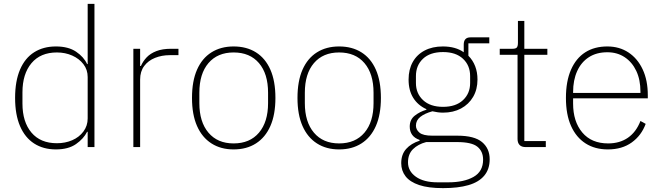

<svg xmlns="http://www.w3.org/2000/svg" viewBox="-20 -760 3424 992"><path d="M433 0V-79H430Q412 -43 372.5 -15.5Q333 12 269 12Q204 12 156.5 -18.5Q109 -49 83.5 -108.5Q58 -168 58 -254Q58 -341 83.5 -400.5Q109 -460 156.5 -490Q204 -520 269 -520Q333 -520 373 -493Q413 -466 430 -429H433V-740H468V0ZM274 -20Q317 -20 353 -35.5Q389 -51 411 -80.5Q433 -110 433 -148V-362Q433 -400 411 -428.5Q389 -457 353 -473Q317 -489 274 -489Q189 -489 142.5 -433.5Q96 -378 96 -283V-225Q96 -130 142.5 -75Q189 -20 274 -20Z M704 0H669V-508H704V-419H708Q719 -444 738 -464Q757 -484 788 -496Q819 -508 864 -508H902V-475H857Q816 -475 781 -461Q746 -447 725 -419Q704 -391 704 -349Z M1187 12Q1121 12 1072.5 -19Q1024 -50 998 -109Q972 -168 972 -254Q972 -341 998 -400Q1024 -459 1072.5 -489.5Q1121 -520 1187 -520Q1254 -520 1302.5 -489.5Q1351 -459 1377 -400Q1403 -341 1403 -254Q1403 -168 1377 -109Q1351 -50 1302.5 -19Q1254 12 1187 12ZM1187 -19Q1271 -19 1318 -74.5Q1365 -130 1365 -227V-281Q1365 -379 1318 -434Q1271 -489 1187 -489Q1104 -489 1057 -434Q1010 -379 1010 -281V-227Q1010 -130 1057 -74.5Q1104 -19 1187 -19Z M1732 12Q1666 12 1617.5 -19Q1569 -50 1543 -109Q1517 -168 1517 -254Q1517 -341 1543 -400Q1569 -459 1617.5 -489.5Q1666 -520 1732 -520Q1799 -520 1847.5 -489.5Q1896 -459 1922 -400Q1948 -341 1948 -254Q1948 -168 1922 -109Q1896 -50 1847.5 -19Q1799 12 1732 12ZM1732 -19Q1816 -19 1863 -74.5Q1910 -130 1910 -227V-281Q1910 -379 1863 -434Q1816 -489 1732 -489Q1649 -489 1602 -434Q1555 -379 1555 -281V-227Q1555 -130 1602 -74.5Q1649 -19 1732 -19Z M2510 63Q2510 114 2482 147.5Q2454 181 2400.5 196.5Q2347 212 2269 212Q2193 212 2145.5 196Q2098 180 2075.5 151Q2053 122 2053 83Q2053 38 2078.5 9.5Q2104 -19 2148 -33V-37Q2122 -46 2109.5 -63.5Q2097 -81 2097 -106Q2097 -142 2123 -162.5Q2149 -183 2183 -193V-196Q2139 -216 2115 -254.5Q2091 -293 2091 -349Q2091 -401 2112.5 -439.5Q2134 -478 2174 -499Q2214 -520 2268 -520Q2301 -520 2328 -512.5Q2355 -505 2376 -490V-530Q2376 -548 2384.5 -557.5Q2393 -567 2411 -567H2508V-536H2400V-472Q2423 -449 2435 -418Q2447 -387 2447 -349Q2447 -298 2424.5 -259.5Q2402 -221 2362 -199.5Q2322 -178 2269 -178Q2254 -178 2241 -180Q2228 -182 2214 -185Q2174 -174 2151.5 -156Q2129 -138 2129 -111Q2129 -90 2147.5 -74.5Q2166 -59 2214 -59H2343Q2431 -59 2470.5 -26Q2510 7 2510 63ZM2476 65Q2476 22 2446.5 -2Q2417 -26 2341 -26H2182Q2140 -15 2114 10.5Q2088 36 2088 79Q2088 124 2128.5 153Q2169 182 2241 182H2296Q2377 182 2426.5 154Q2476 126 2476 65ZM2269 -208Q2335 -208 2372 -242.5Q2409 -277 2409 -331V-367Q2409 -422 2372 -456.5Q2335 -491 2269 -491Q2202 -491 2165.5 -456.5Q2129 -422 2129 -367V-331Q2129 -277 2166 -242.5Q2203 -208 2269 -208Z M2800 0H2697Q2675 0 2664.5 -11Q2654 -22 2654 -42V-477H2562V-508H2628Q2645 -508 2650.5 -515Q2656 -522 2656 -539V-652H2689V-508H2808V-477H2689V-31H2800Z M3121 12Q3054 12 3005.5 -19Q2957 -50 2930.5 -109Q2904 -168 2904 -254Q2904 -340 2930 -399.5Q2956 -459 3003.5 -489.5Q3051 -520 3118 -520Q3180 -520 3227 -489Q3274 -458 3300.5 -401.5Q3327 -345 3327 -268V-252H2941V-225Q2941 -132 2988.5 -75.5Q3036 -19 3122 -19Q3182 -19 3224.5 -48.5Q3267 -78 3289 -135L3316 -120Q3294 -60 3244 -24Q3194 12 3121 12ZM3118 -490Q3062 -490 3022.5 -464.5Q2983 -439 2962 -392.5Q2941 -346 2941 -284V-280H3289V-286Q3289 -348 3267.5 -393.5Q3246 -439 3207.5 -464.5Q3169 -490 3118 -490Z"/></svg>

Font: IBM Plex Sans ExtraLight
Style: Regular
Weight: 250
Designer: Mike Abbink, Paul van der Laan, Pieter van Rosmalen
Foundry: Bold Monday
Version: Version 3.201